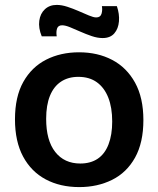

<svg xmlns="http://www.w3.org/2000/svg" viewBox="-20 -749 645 782"><path d="M303 13Q225 13 166 -18.5Q107 -50 74 -111.5Q41 -173 41 -263Q41 -355 75 -415.5Q109 -476 168 -506Q227 -536 302 -536Q378 -536 437 -505Q496 -474 530 -412.5Q564 -351 564 -260Q564 -168 530 -107Q496 -46 436.5 -16.5Q377 13 303 13ZM307 -83Q349 -83 378 -102.5Q407 -122 422 -161Q437 -200 437 -254Q437 -311 421 -351.5Q405 -392 374.5 -414Q344 -436 299 -436Q258 -436 228.5 -416.5Q199 -397 183.5 -359Q168 -321 168 -265Q168 -177 205 -130Q242 -83 307 -83ZM398 -594Q377 -594 353.5 -602Q330 -610 307.5 -620Q285 -630 265.5 -638Q246 -646 233 -646Q217 -646 212.5 -633Q208 -620 211 -601H150Q136 -635 140 -664.5Q144 -694 163 -711.5Q182 -729 211 -729Q231 -729 254 -721.5Q277 -714 300 -704Q323 -694 342 -686Q361 -678 372 -678Q389 -678 393.5 -693Q398 -708 395 -724H456Q467 -692 464.5 -662Q462 -632 445.5 -613Q429 -594 398 -594Z"/></svg>

Font: Bricolage Grotesque 17pt SemiBold
Style: Regular
Weight: 600
Version: Version 1.001;gftools[0.9.33.dev8+g029e19f]